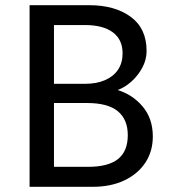

<svg xmlns="http://www.w3.org/2000/svg" viewBox="-20 -720 666 740"><path d="M94 0V-700H324Q422.5 -700 483.8 -655.2Q545 -610.5 545 -523.5Q545 -490 528.5 -459.2Q512 -428.5 486.2 -405.5Q460.5 -382.5 433 -373Q490.5 -356 529.8 -309.5Q569 -263 569 -194Q569 -137.5 540.8 -94Q512.5 -50.5 460.2 -25.2Q408 0 336.5 0ZM188 -77H319.5Q397 -77 434.8 -107Q472.5 -137 472.5 -199Q472.5 -259.5 434.2 -291.2Q396 -323 315 -323H188ZM188 -397H308.5Q352 -397 384.5 -411Q417 -425 434.8 -451.2Q452.5 -477.5 452.5 -514.5Q452.5 -567.5 414.8 -595.5Q377 -623.5 307 -623.5H188Z"/></svg>

Font: Geologica Roman Light
Style: Regular
Weight: 300
Designer: Sindre Bremnes, Frode Helland
Foundry: Monokrom Skriftforlag AS
Version: Version 1.010;gftools[0.9.28]